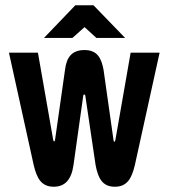

<svg xmlns="http://www.w3.org/2000/svg" viewBox="-20 -700 640 729"><path d="M259 -73 296 -336C297 -343 303 -343 304 -336L343 -73C353 -20 371 9 416 9C463 9 480 -23 492 -73L586 -500H476L418 -168C417 -164 416 -162 414 -162C412 -162 411 -164 411 -168L373 -436C365 -477 351 -510 301 -510C255 -510 233 -485 227 -436L189 -169C189 -166 187 -163 185 -163C184 -163 183 -165 182 -169L124 -500H14L108 -73C120 -23 137 9 184 9C226 9 251 -17 259 -73ZM147 -556H255L301 -597L346 -556H455L335 -680H266Z"/></svg>

Font: LT Wave Mono Bold
Style: Regular
Weight: 700
Designer: Daniel Lyons
Version: Version 2.5 (Glyphs App)